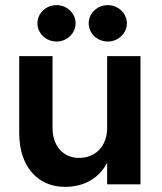

<svg xmlns="http://www.w3.org/2000/svg" viewBox="-20 -719 633 749"><path d="M185 -220V-500H55V-198C55 -72 126 10 233 10C309 10 366 -24 398 -84V0H528V-500H398V-220C398 -150 354 -103 288 -103C226 -103 185 -150 185 -220ZM201 -699C159 -699 126 -667 126 -628C126 -589 159 -557 201 -557C241 -557 275 -589 275 -628C275 -667 241 -699 201 -699ZM401 -699C359 -699 326 -667 326 -628C326 -589 359 -557 401 -557C441 -557 475 -589 475 -628C475 -667 441 -699 401 -699Z"/></svg>

Font: Goli SemiBold
Style: Regular
Weight: 600
Designer: jaikishan Patel
Foundry: MagicType
Version: Version 1.000;Glyphs 3.2 (3242)